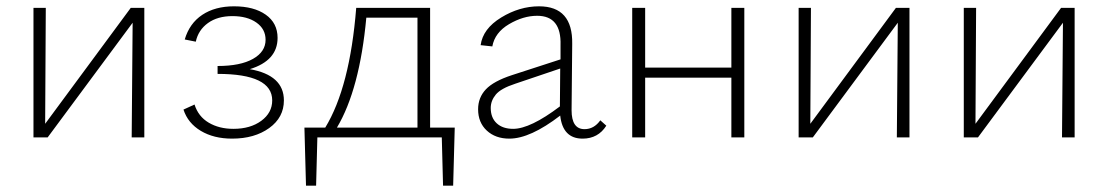

<svg xmlns="http://www.w3.org/2000/svg" viewBox="-20 -435 3509 608"><path d="M437 -410V0H397L400 -363L131 0H86V-410H125L123 -43L394 -410Z M771 -216Q879 -197 879 -117Q879 -63 832.5 -29.5Q786 4 715 4Q657 4 616 -20.5Q575 -45 561 -88L596 -104Q608 -66 641 -46.5Q674 -27 719 -27Q773 -27 807.5 -52.5Q842 -78 842 -117Q842 -201 669 -201V-226Q741 -226 781 -248.5Q821 -271 821 -309Q821 -343 792 -363.5Q763 -384 716 -384Q669 -384 638.5 -362Q608 -340 600 -303L565 -310Q580 -361 620.5 -388Q661 -415 721 -415Q784 -415 821.5 -388.5Q859 -362 859 -315Q859 -243 771 -216Z M1420 -31 1415 153H1383L1379 0H985L981 153H949L944 -31H1010Q1088 -159 1108 -410H1342V-31ZM1047 -31H1302V-379H1140Q1119 -152 1047 -31Z M1881 -54 1900 -37Q1874 4 1825 4Q1762 4 1754 -69Q1659 4 1593 4Q1549 4 1521.5 -21.5Q1494 -47 1494 -89Q1494 -126 1518.5 -152Q1543 -178 1601 -197L1755 -247V-292Q1758 -385 1681 -385Q1637 -385 1592 -358.5Q1547 -332 1539 -288L1502 -292Q1509 -344 1567 -379.5Q1625 -415 1687 -415Q1794 -415 1792 -296L1790 -86Q1790 -26 1831 -26Q1861 -26 1881 -54ZM1534 -93Q1534 -62 1553 -44.5Q1572 -27 1605 -27Q1659 -27 1753 -98L1754 -218L1612 -170Q1566 -155 1550 -135.5Q1534 -116 1534 -93Z M2296 -410H2337V0H2296V-189H2023V0H1982V-410H2023V-221H2296Z M2860 -410V0H2820L2823 -363L2554 0H2509V-410H2548L2546 -43L2817 -410Z M3383 -410V0H3343L3346 -363L3077 0H3032V-410H3071L3069 -43L3340 -410Z"/></svg>

Font: EauTestText Light
Style: Regular
Weight: 300
Designer: Christian Thalmann (Catharsis Fonts)
Version: Version 0.001;PS 000.001;hotconv 1.0.88;makeotf.lib2.5.64775